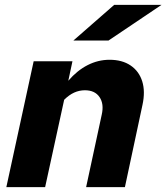

<svg xmlns="http://www.w3.org/2000/svg" viewBox="-20 -767 682 787"><path d="M6 0 118 -516H277L260 -436Q296 -478 339 -500Q382 -522 429 -522Q481 -522 515.5 -498.5Q550 -475 563 -433.5Q576 -392 564 -337L492 0H333L397 -297Q407 -341 388 -369Q369 -397 328 -397Q305 -397 284 -387.5Q263 -378 243 -358L165 0ZM281 -601 448 -747H642L425 -601Z"/></svg>

Font: Red Hat Text
Style: Italic
Weight: 300
Italic angle: -12°
Designer: Pentagram, MCKL
Foundry: Pentagram, MCKL
Version: Version 1.023